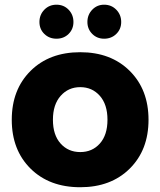

<svg xmlns="http://www.w3.org/2000/svg" viewBox="-20 -786 679 813"><path d="M319.8 6.8Q189 6.8 109.4 -72Q29.8 -150.9 29.8 -278.8Q29.8 -406.7 109.4 -485.8Q189 -564.9 319.8 -564.9Q449.7 -564.9 529.3 -485.8Q608.9 -406.7 608.9 -278.8Q608.9 -150.9 529.3 -72Q449.7 6.8 319.8 6.8ZM435.1 -278.8Q435.1 -343.8 402.6 -380.4Q370.1 -417 319.8 -417Q269.5 -417 236.8 -380.1Q204.1 -343.3 204.1 -278.8Q204.1 -214.4 236.6 -178.2Q269 -142.1 319.8 -142.1Q370.6 -142.1 402.8 -178.2Q435.1 -214.4 435.1 -278.8ZM147 -692.9Q147 -723.6 167.7 -744.9Q188.5 -766.1 219.2 -766.1Q250 -766.1 270.5 -744.9Q291 -723.6 291 -692.9Q291 -662.6 270.5 -642.3Q250 -622.1 219.2 -622.1Q188.5 -622.1 167.7 -642.3Q147 -662.6 147 -692.9ZM420.9 -622.1Q390.6 -622.1 370.4 -642.6Q350.1 -663.1 350.1 -692.9Q350.1 -723.6 370.6 -744.9Q391.1 -766.1 420.9 -766.1Q451.7 -766.1 472.4 -744.9Q493.2 -723.6 493.2 -692.9Q493.2 -662.6 472.4 -642.3Q451.7 -622.1 420.9 -622.1Z"/></svg>

Font: Biathlonist
Style: Bold
Weight: 700
Designer: Go4gold
Foundry: Go4gold
Version: Version 3.010;FEAKit 1.0